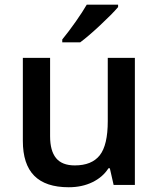

<svg xmlns="http://www.w3.org/2000/svg" viewBox="-20 -786 675 816"><path d="M462.9 0 446.8 -70.8H440.9Q417 -33.2 372.8 -11.7Q328.6 9.8 272 9.8Q173.8 9.8 125.5 -39.1Q77.1 -87.9 77.1 -187V-540H192.9V-207Q192.9 -145 218.3 -114Q243.7 -83 297.9 -83Q370.1 -83 404.1 -126.2Q438 -169.4 438 -271V-540H553.2V0ZM244.6 -606V-618.2Q272.5 -652.3 302 -694.3Q331.5 -736.3 348.6 -766.1H481.9V-755.9Q456.5 -726.1 406 -679Q355.5 -631.8 320.8 -606Z"/></svg>

Font: f2_52653          
Style: Regular
Weight: 600
Foundry: Ascender Corporation
Version: Version 1.10